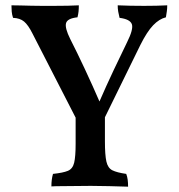

<svg xmlns="http://www.w3.org/2000/svg" viewBox="-20 -698 671 721"><path d="M374 -264V-168Q374 -116 379.5 -91.5Q385 -67 402 -58.5Q419 -50 454 -45Q458 -35 459.5 -23Q461 -11 461 3Q427 2 390 1Q353 0 321 0Q296 0 268 0.5Q240 1 214.5 1Q189 1 173 2Q173 -11 174.5 -23Q176 -35 179 -45Q217 -49 235 -56.5Q253 -64 258.5 -87Q264 -110 264 -158V-264ZM358 -225H280L102 -572Q86 -604 70.5 -617Q55 -630 29 -631Q25 -643 24 -654.5Q23 -666 23 -678Q38 -678 57.5 -677.5Q77 -677 97.5 -676.5Q118 -676 137 -676Q156 -676 182.5 -676Q209 -676 234.5 -676.5Q260 -677 276 -678Q276 -665 275 -655Q274 -645 271 -633Q233 -629 228 -611Q223 -593 244 -551Q269 -502 298.5 -439Q328 -376 357 -309H350Q380 -378 407.5 -436Q435 -494 457 -539Q482 -589 475 -607.5Q468 -626 429 -631Q426 -643 424 -654Q422 -665 422 -678Q441 -677 469.5 -676.5Q498 -676 521 -676Q544 -676 567 -676.5Q590 -677 608 -678Q608 -666 606.5 -655.5Q605 -645 603 -633Q578 -627 555 -603Q532 -579 507 -529Z"/></svg>

Font: Vollkorn Medium
Style: Regular
Weight: 500
Designer: Friedrich Althausen
Foundry: Friedrich Althausen
Version: Version 5.000